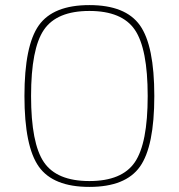

<svg xmlns="http://www.w3.org/2000/svg" viewBox="-20 -722 702 754"><path d="M132.5 -622.5Q189 -702 331 -702Q473 -702 529.5 -622.5Q586 -543 586 -345Q586 -147 529.5 -67.5Q473 12 331 12Q189 12 132.5 -67.5Q76 -147 76 -345Q76 -543 132.5 -622.5ZM509.5 -605Q459 -679 331 -679Q203 -679 152.5 -605Q102 -531 102 -345Q102 -159 152.5 -85Q203 -11 331 -11Q459 -11 509.5 -85Q560 -159 560 -345Q560 -531 509.5 -605Z"/></svg>

Font: Exo 2.0 Thin
Style: Regular
Weight: 250
Designer: Natanael Gama
Version: Version 1.001;PS 001.001;hotconv 1.0.70;makeotf.lib2.5.58329